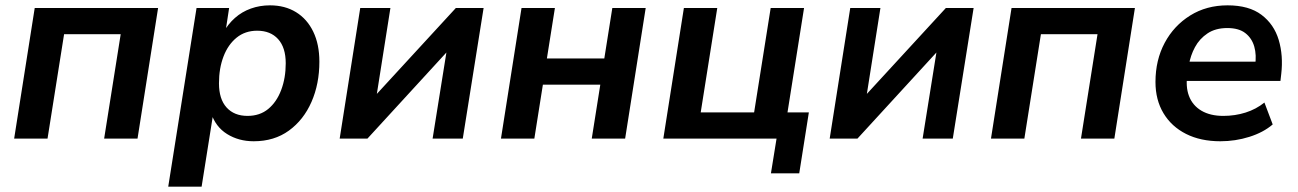

<svg xmlns="http://www.w3.org/2000/svg" viewBox="-20 -519 4860 719"><path d="M33 0 110 -489H572L495 0H370L432 -391H220L158 0Z M610 180 716 -489H838L824 -397H816Q834 -429 860 -452Q886 -475 919.5 -487Q953 -499 991 -499Q1047 -499 1088.5 -473.5Q1130 -448 1153 -400.5Q1176 -353 1176 -288Q1176 -205 1146.5 -137.5Q1117 -70 1062 -30Q1007 10 930 10Q874 10 830.5 -17Q787 -44 770 -97H779L735 180ZM907 -85Q953 -85 984.5 -111Q1016 -137 1033 -182Q1050 -227 1050 -282Q1050 -341 1021.5 -372.5Q993 -404 943 -404Q898 -404 866 -378Q834 -352 817 -307.5Q800 -263 800 -207Q800 -148 828.5 -116.5Q857 -85 907 -85Z M1252 0 1329 -489H1442L1385 -128H1355L1687 -489H1791L1713 0H1600L1658 -362H1688L1356 0Z M1856 0 1933 -489H2058L2028 -300H2243L2273 -489H2398L2321 0H2196L2228 -202H2013L1981 0Z M2867 130 2888 0H2464L2541 -489H2666L2604 -98H2804L2866 -489H2991L2929 -98H3009L2973 130Z M3087 0 3164 -489H3277L3220 -128H3190L3522 -489H3626L3548 0H3435L3493 -362H3523L3191 0Z M3691 0 3768 -489H4230L4153 0H4028L4090 -391H3878L3816 0Z M4550 10Q4476 10 4421.5 -17.5Q4367 -45 4337 -95Q4307 -145 4307 -212Q4307 -294 4341.5 -358.5Q4376 -423 4437 -461Q4498 -499 4577 -499Q4657 -499 4704 -463.5Q4751 -428 4768.5 -369.5Q4786 -311 4778 -242L4775 -216H4407L4417 -288H4697L4680 -273Q4686 -313 4677 -344.5Q4668 -376 4643.5 -395Q4619 -414 4576 -414Q4532 -414 4502 -394Q4472 -374 4455 -342.5Q4438 -311 4432 -275L4427 -244Q4419 -195 4432.5 -159.5Q4446 -124 4479 -104.5Q4512 -85 4561 -85Q4605 -85 4644.5 -97.5Q4684 -110 4715 -135L4746 -53Q4711 -23 4658.5 -6.5Q4606 10 4550 10Z"/></svg>

Font: Nunito Sans 12pt ExtraLight
Style: Italic
Weight: 200
Italic angle: -9°
Designer: Vernon Adams
Foundry: Vernon Adams
Version: Version 3.101;gftools[0.9.27]